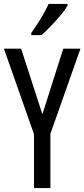

<svg xmlns="http://www.w3.org/2000/svg" viewBox="-20 -963 432 983"><path d="M197 -378 304 -714H392L238 -278V0H154V-276L0 -714H88ZM326 -934Q314 -913 290 -884.5Q266 -856 239.5 -828.5Q213 -801 192 -783H140V-794Q198 -876 229 -943H326Z"/></svg>

Font: Noto Sans Lao UI ExtCond
Style: Regular
Weight: 400
Width: 2
Designer: Monotype Design Team
Foundry: Monotype Imaging Inc.
Version: Version 2.000; ttfautohint (v1.8.4.7-5d5b)